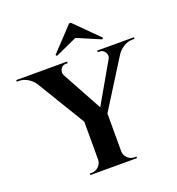

<svg xmlns="http://www.w3.org/2000/svg" viewBox="-190 -1044 1083 1173"><g transform="rotate(-20 351.5 -457.5)"><path d="M391.1 -915 247.1 -762.2 253.9 -753.9 396.5 -818.8 548.8 -753.9 555.7 -762.2 402.3 -915ZM495.6 -700.2H734.4V-689.9H720.2Q690.4 -689.9 663.3 -673.1Q636.2 -656.2 619.6 -631.3L422.9 -317.9V-72.8Q423.3 -46.9 441.9 -28.3Q460.4 -9.8 486.8 -9.8H499.5V0H195.8L196.3 -9.8H208.5Q234.4 -9.8 253.4 -28.1Q272.5 -46.4 272.9 -72.3V-318.8L82.5 -632.8Q66.9 -656.7 39.6 -673.3Q12.2 -689.9 -17.1 -689.9H-30.8V-700.2H299.8V-689.9H287.6Q265.1 -689.9 253.4 -669.7Q241.7 -649.4 252.4 -628.4L394.5 -368.2L543.5 -627.9Q555.2 -648.4 542.5 -669.2Q529.8 -689.9 508.3 -689.9H495.6Z"/></g></svg>

Font: Cinzel Bold
Style: Regular
Weight: 700
Designer: Natanael Gama
Version: Version 1.001;PS 001.001;hotconv 1.0.56;makeotf.lib2.0.21325